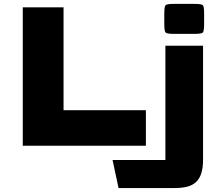

<svg xmlns="http://www.w3.org/2000/svg" viewBox="-20 -737 1121 971"><path d="M95.2 0V-700H301.4V-179.8H717.8V0ZM549.2 72.1H816.4Q816.4 72.1 816.4 72.1Q816.4 72.1 816.4 72.1V-505.8H1006.9V69.7Q1006.9 112.1 997.9 139.9Q988.9 167.7 970.9 184.1Q952.8 200.6 926 207.3Q899.1 214 862.9 214H579.5ZM810.9 -615.5V-668.5Q810.9 -704.6 817.6 -711Q824.2 -717.3 860.7 -717.3H962.5Q999 -717.3 1005.7 -711Q1012.3 -704.6 1012.3 -668.5V-615.5Q1012.3 -578.9 1005.7 -572.3Q999 -565.7 962.5 -565.7H860.7Q824.2 -565.7 817.6 -572.3Q810.9 -578.9 810.9 -615.5Z"/></svg>

Font: Science Gothic
Style: Regular
Weight: 400
Designer: Thomas Phinney, Vassil Kateliev, Brandon Buerkle
Foundry: Font Detective LLC
Version: Version 1.018